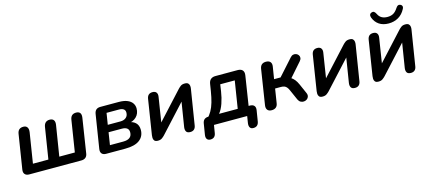

<svg xmlns="http://www.w3.org/2000/svg" viewBox="-60 -1289 4508 2005"><g transform="rotate(-15 2194.5 -286.5)"><path d="M100 0Q69 0 53.5 -17.5Q38 -35 43 -67L102 -439Q107 -469 123.5 -483Q140 -497 168 -497Q197 -497 210 -478Q223 -459 218 -425L166 -98H333L387 -437Q392 -467 408.5 -482Q425 -497 453 -497Q482 -497 495.5 -479.5Q509 -462 504 -428L451 -98H619L673 -439Q678 -469 694.5 -483Q711 -497 739 -497Q768 -497 781 -480Q794 -463 789 -429L731 -57Q727 -29 709.5 -14.5Q692 0 663 0Z M932 0Q900 0 885 -17.5Q870 -35 875 -67L933 -432Q938 -461 954.5 -475Q971 -489 999 -489H1197Q1254 -489 1290 -474Q1326 -459 1343.5 -433.5Q1361 -408 1361 -376Q1361 -320 1325 -285Q1289 -250 1228 -245L1231 -259Q1285 -255 1315.5 -227Q1346 -199 1346 -149Q1346 -79 1294 -39.5Q1242 0 1137 0ZM993 -77H1135Q1185 -77 1208.5 -96.5Q1232 -116 1232 -153Q1232 -182 1213 -196.5Q1194 -211 1157 -211H1014ZM1026 -288H1163Q1201 -288 1224 -307.5Q1247 -327 1247 -362Q1247 -387 1229.5 -399.5Q1212 -412 1180 -412H1046Z M1490 8Q1463 8 1452.5 -5Q1442 -18 1441.5 -35Q1441 -52 1443 -63L1503 -443Q1508 -471 1523.5 -484Q1539 -497 1565 -497Q1594 -497 1606.5 -479.5Q1619 -462 1614 -433L1566 -128H1536L1841 -460Q1852 -472 1868.5 -484.5Q1885 -497 1913 -497Q1939 -497 1950 -486Q1961 -475 1963 -458.5Q1965 -442 1962 -427L1901 -47Q1897 -20 1881.5 -6Q1866 8 1840 8Q1809 8 1797.5 -9.5Q1786 -27 1790 -57L1839 -362H1869L1564 -30Q1553 -18 1535.5 -5Q1518 8 1490 8Z M2023 138Q1998 138 1986 121.5Q1974 105 1979 75L1998 -42Q2007 -98 2063 -98H2095L2046 -79Q2075 -108 2096 -145Q2117 -182 2131.5 -232Q2146 -282 2157 -350L2169 -425Q2174 -457 2193 -473Q2212 -489 2243 -489H2484Q2520 -489 2536.5 -469.5Q2553 -450 2547 -414L2493 -68L2468 -98H2511Q2543 -98 2557.5 -81Q2572 -64 2567 -33L2548 84Q2539 138 2487 138Q2462 138 2451 121.5Q2440 105 2444 75L2456 0H2097L2083 85Q2074 138 2023 138ZM2178 -98H2380L2427 -393H2270L2259 -319Q2249 -252 2228.5 -193Q2208 -134 2178 -98Z M2720 8Q2689 8 2674.5 -10Q2660 -28 2665 -61L2724 -439Q2729 -469 2746 -483Q2763 -497 2791 -497Q2823 -497 2838 -479.5Q2853 -462 2848 -430L2827 -299H2897L3055 -475Q3069 -491 3086 -494.5Q3103 -498 3118 -492Q3133 -486 3142 -473Q3151 -460 3150 -443.5Q3149 -427 3134 -410L2988 -244L2955 -279Q2980 -277 3000.5 -264.5Q3021 -252 3038.5 -230.5Q3056 -209 3070 -177L3115 -75Q3126 -52 3121 -34Q3116 -16 3101.5 -5.5Q3087 5 3068.5 6.5Q3050 8 3033.5 -1Q3017 -10 3007 -31L2957 -144Q2947 -167 2935.5 -179.5Q2924 -192 2909.5 -197Q2895 -202 2875 -202H2812L2788 -50Q2784 -21 2766.5 -6.5Q2749 8 2720 8Z M3271 8Q3244 8 3233.5 -5Q3223 -18 3222.5 -35Q3222 -52 3224 -63L3284 -443Q3289 -471 3304.5 -484Q3320 -497 3346 -497Q3375 -497 3387.5 -479.5Q3400 -462 3395 -433L3347 -128H3317L3622 -460Q3633 -472 3649.5 -484.5Q3666 -497 3694 -497Q3720 -497 3731 -486Q3742 -475 3744 -458.5Q3746 -442 3743 -427L3682 -47Q3678 -20 3662.5 -6Q3647 8 3621 8Q3590 8 3578.5 -9.5Q3567 -27 3571 -57L3620 -362H3650L3345 -30Q3334 -18 3316.5 -5Q3299 8 3271 8Z M3875 8Q3848 8 3837.5 -5Q3827 -18 3826.5 -35Q3826 -52 3828 -63L3888 -443Q3893 -471 3908.5 -484Q3924 -497 3950 -497Q3979 -497 3991.5 -479.5Q4004 -462 3999 -433L3951 -128H3921L4226 -460Q4237 -472 4253.5 -484.5Q4270 -497 4298 -497Q4324 -497 4335 -486Q4346 -475 4348 -458.5Q4350 -442 4347 -427L4286 -47Q4282 -20 4266.5 -6Q4251 8 4225 8Q4194 8 4182.5 -9.5Q4171 -27 4175 -57L4224 -362H4254L3949 -30Q3938 -18 3920.5 -5Q3903 8 3875 8ZM4135 -551Q4074 -551 4032.5 -579Q3991 -607 3972 -658Q3965 -678 3970.5 -691Q3976 -704 3992 -709Q4007 -714 4018 -706.5Q4029 -699 4039 -679Q4053 -649 4078.5 -634.5Q4104 -620 4140 -620Q4178 -620 4204 -635Q4230 -650 4252 -684Q4263 -701 4273.5 -707.5Q4284 -714 4299 -709Q4314 -704 4319.5 -691Q4325 -678 4315 -659Q4287 -605 4240.5 -578Q4194 -551 4135 -551Z"/></g></svg>

Font: Nunito ExtraLight
Style: Italic
Weight: 200
Italic angle: -9°
Designer: Vernon Adams
Foundry: Vernon Adams
Version: Version 3.602